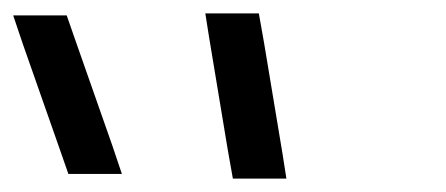

<svg xmlns="http://www.w3.org/2000/svg" viewBox="-157 -763 667 287"><path d="M155.6 -707 183.3 -540 191.1 -496H271.1L265.5 -532L237.7 -699L229.9 -743H149.9ZM-122.8 -697 -67.7 -540 -54.8 -503H25.2L10.7 -546L-44.4 -703L-57.3 -740H-137.3Z"/></svg>

Font: Nordica Advanced
Style: RegularLObl
Weight: 300
Version: Version 1.07